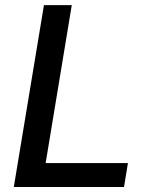

<svg xmlns="http://www.w3.org/2000/svg" viewBox="-20 -748 605 768"><path d="M35.2 0 155.8 -727.5H267.1L162.6 -95.7H491.7L476.1 0Z"/></svg>

Font: Inter Medium
Style: Italic
Weight: 500
Italic angle: -9.3988°
Designer: Rasmus Andersson
Foundry: rsms
Version: Version 4.001;git-66647c0bb